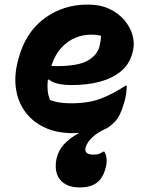

<svg xmlns="http://www.w3.org/2000/svg" viewBox="-20 -572 640 842"><path d="M228 123Q236 88 260.5 61Q285 34 327 11Q315 12 301 12Q227 12 173.5 -14Q120 -40 88.5 -84.5Q57 -129 49.5 -186.5Q42 -244 59 -307L62 -318Q93 -431 175 -491.5Q257 -552 365 -552Q419 -552 459.5 -533Q500 -514 526 -483Q552 -452 561.5 -416.5Q571 -381 563 -349L561 -341Q548 -290 510 -259Q472 -228 417 -213.5Q362 -199 296 -199Q222 -199 195 -223H190Q187 -199 189 -176Q191 -153 200 -133Q222 -125 244 -122Q266 -119 290 -119Q370 -119 423.5 -140Q477 -161 530 -196H536Q535 -161 528 -135Q526 -128 524 -121Q508 -63 484.5 -39Q461 -15 445 -8Q409 8 385.5 29.5Q362 51 355 76Q349 106 389 106Q403 106 412.5 103.5Q422 101 432 93H438Q446 109 447.5 125Q449 141 444 161Q433 208 405 229Q377 250 330 250Q272 250 244 216.5Q216 183 228 123ZM378 -420Q345 -420 312 -407Q279 -394 250.5 -364Q222 -334 205 -283Q216 -282 225 -282Q323 -282 364.5 -306Q406 -330 416 -367Q423 -398 423 -415Q415 -417 405 -418.5Q395 -420 378 -420Z"/></svg>

Font: Recursive Sn Csl St XBd
Style: Italic
Weight: 800
Italic angle: -15°
Version: Version 1.079;hotconv 1.0.112;makeotfexe 2.5.65598; ttfautoh